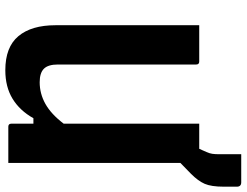

<svg xmlns="http://www.w3.org/2000/svg" viewBox="-120 -774 905 704"><g transform="rotate(90 332.0 -421.5)"><path d="M237 11Q152 11 112 -37Q72 -85 72 -173V-700H205Q216 -700 216 -689V-182Q216 -146 231.5 -130.5Q247 -115 281 -115Q323 -115 360.5 -136Q398 -157 433 -203V-700H525Q527 -705 530 -711Q533 -717 537 -727Q542 -738 543.5 -748Q545 -758 545 -774V-854H648Q664 -854 664 -838V-790Q664 -744 653.5 -720Q643 -696 617 -670Q596 -649 577 -631V0H444Q433 0 433 -11V-92H413Q385 -42 341.5 -15.5Q298 11 237 11Z"/></g></svg>

Font: Recursive Sn Lnr St
Style: Bold
Weight: 700
Version: Version 1.079;hotconv 1.0.112;makeotfexe 2.5.65598; ttfautoh